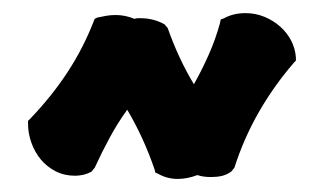

<svg xmlns="http://www.w3.org/2000/svg" viewBox="-20 -524 496 294"><path d="M433.1 -431.2 430.2 -428.2Q399.4 -392.6 376.2 -352.1Q353 -311.5 338.9 -267.1L334 -261.2Q327.1 -256.3 319.6 -254.6Q312 -252.9 303.2 -252.9Q291 -252.9 282.2 -255.9Q266.6 -250 252 -250Q236.3 -250 222.2 -257.8L217.8 -259.8L216.8 -264.2Q200.2 -313 174.8 -356Q159.7 -335 147.7 -312.7Q135.7 -290.5 125 -267.1L120.1 -261.2Q113.8 -257.8 107.2 -256.3Q100.6 -254.9 95.2 -254.9Q78.6 -254.9 65.2 -261.7Q51.8 -268.6 42.5 -279.8Q33.2 -291 28.1 -305.4Q22.9 -319.8 22.9 -335V-338.9L25.9 -341.8Q59.6 -377 83.5 -413.6Q107.4 -450.2 123 -490.2L125 -495.1L128.9 -497.1Q135.7 -498.5 142.6 -499.8Q149.4 -501 157.2 -501Q171.9 -501 186 -495.1Q188.5 -496.1 190.7 -496.1Q192.9 -496.1 195.8 -496.1Q214.8 -496.1 231.9 -486.8L236.8 -481Q245.1 -457.5 255.1 -436Q265.1 -414.6 276.9 -395Q289.6 -417.5 299.8 -440.7Q310.1 -463.9 316.9 -488.8L317.9 -494.1L323.2 -496.1Q337.4 -503.9 356 -503.9Q371.1 -503.9 384.8 -498.3Q398.4 -492.7 408.9 -483.4Q419.4 -474.1 425.8 -461.9Q432.1 -449.7 433.1 -436Z"/></svg>

Font: Hanalei Fill
Style: Regular
Weight: 400
Version: Version 1.000